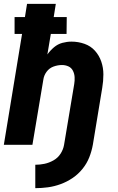

<svg xmlns="http://www.w3.org/2000/svg" viewBox="-20 -755 616 1001"><path d="M164 226Q197 226 230 221.5Q263 217 296 205Q329 193 358.5 173Q388 153 410.5 125Q433 97 445.5 65Q458 33 464 0L513 -297Q519 -332 519 -367Q519 -402 508 -434Q497 -466 475 -490.5Q453 -515 420.5 -526.5Q388 -538 353 -538Q329 -538 305 -531.5Q281 -525 261.5 -508.5Q242 -492 227 -471L245 -578H327L328 -666H260L271 -735H121L110 -666H56V-578H95L0 0H149L206 -340Q209 -362 223 -381Q237 -400 259 -408Q281 -416 303 -416Q321 -416 336.5 -409Q352 -402 360 -386.5Q368 -371 369 -353Q370 -335 367 -317L314 0Q310 24 296 46Q282 68 259 81Q236 94 212 99Q188 104 164 104Z"/></svg>

Font: Iosevka Sparkle Heavy Oblique
Style: Regular
Weight: 900
Italic angle: -9°
Designer: Belleve Invis
Foundry: Belleve Invis
Version: Version 4.5.0; ttfautohint (v1.8.3)